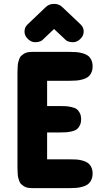

<svg xmlns="http://www.w3.org/2000/svg" viewBox="-20 -967 533 987"><path d="M145 -700.2H340.8Q359.4 -700.2 373.5 -699Q387.7 -697.8 404.1 -693.4Q420.4 -689 431.2 -681.4Q441.9 -673.8 449 -659.7Q456.1 -645.5 456.1 -626Q456.1 -606.4 449 -592.3Q441.9 -578.1 431.2 -570.6Q420.4 -563 404.1 -558.6Q387.7 -554.2 373.5 -553Q359.4 -551.8 340.8 -551.8H222.2V-421.9H285.2Q305.7 -421.9 318.1 -421.1Q330.6 -420.4 347.4 -416.7Q364.3 -413.1 373.8 -406.2Q383.3 -399.4 390.1 -386.2Q397 -373 397 -354Q397 -335 390.1 -321.8Q383.3 -308.6 373.8 -301.8Q364.3 -294.9 347.4 -291.3Q330.6 -287.6 318.1 -286.9Q305.7 -286.1 285.2 -286.1H222.2V-147.9H340.8Q359.9 -147.9 373.8 -147Q387.7 -146 404.1 -141.6Q420.4 -137.2 431.2 -129.6Q441.9 -122.1 449 -108.2Q456.1 -94.2 456.1 -75.2Q456.1 -55.2 448.7 -41Q441.4 -26.9 430.7 -19Q419.9 -11.2 403.3 -6.8Q386.7 -2.4 373 -1.2Q359.4 0 340.8 0H145Q131.3 0 120.4 -2.4Q109.4 -4.9 101.6 -10.3Q93.8 -15.6 88.1 -21Q82.5 -26.4 79.1 -36.4Q75.7 -46.4 73.7 -53.5Q71.8 -60.5 71 -73.5Q70.3 -86.4 70.1 -93.8Q69.8 -101.1 69.8 -115.2V-585Q69.8 -599.1 70.1 -606.4Q70.3 -613.8 71 -626.7Q71.8 -639.6 73.7 -646.7Q75.7 -653.8 79.1 -663.8Q82.5 -673.8 88.1 -679.2Q93.8 -684.6 101.6 -689.9Q109.4 -695.3 120.4 -697.8Q131.3 -700.2 145 -700.2ZM300.8 -930.2 396 -839.8Q410.2 -825.7 410.2 -804.2Q410.2 -782.2 391.1 -765.1Q374.5 -750 356 -750Q325.7 -750 313 -766.1L257.8 -817.9L203.1 -766.1Q190.4 -750 160.2 -750Q141.6 -750 125 -765.1Q106 -782.2 106 -804.2Q106 -825.7 120.1 -839.8L214.8 -930.2Q230 -945.3 252.9 -946.8H263.2Q285.6 -945.3 300.8 -930.2Z"/></svg>

Font: Concert One
Style: Regular
Weight: 400
Designer: Johan Kallas, Mihkel Virkus
Foundry: Johan Kallas, Mihkel Virkus
Version: Version 1.003